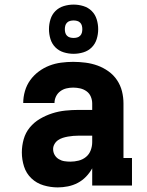

<svg xmlns="http://www.w3.org/2000/svg" viewBox="-20 -807 640 835"><path d="M231 8Q200 8 169.5 -1Q139 -10 116.5 -31.5Q94 -53 84.5 -83Q75 -113 75 -144Q75 -173 83 -201.5Q91 -230 109.5 -252.5Q128 -275 153.5 -290Q179 -305 207 -314Q235 -323 264 -326Q293 -329 322 -329H381V-357Q381 -372 375 -386.5Q369 -401 356.5 -410Q344 -419 329 -422.5Q314 -426 298 -426Q283 -426 268.5 -422.5Q254 -419 242 -410Q230 -401 223.5 -387.5Q217 -374 217 -359H81Q81 -385 88.5 -411Q96 -437 111.5 -458.5Q127 -480 148.5 -496Q170 -512 194.5 -521.5Q219 -531 245.5 -534.5Q272 -538 298 -538Q325 -538 352 -534.5Q379 -531 404 -522Q429 -513 451.5 -497Q474 -481 489 -458.5Q504 -436 510.5 -410Q517 -384 517 -357V-120H554V0H381V-75Q370 -55 354 -38.5Q338 -22 318 -11.5Q298 -1 275.5 3.5Q253 8 231 8ZM286 -104Q304 -104 322 -108.5Q340 -113 354 -124.5Q368 -136 374.5 -153.5Q381 -171 381 -189V-217H322Q310 -217 298.5 -216Q287 -215 275.5 -213Q264 -211 253 -207.5Q242 -204 232.5 -197.5Q223 -191 217 -180.5Q211 -170 211 -159Q211 -145 217.5 -133.5Q224 -122 235.5 -115Q247 -108 260 -106Q273 -104 286 -104ZM300 -573Q278 -573 257 -579.5Q236 -586 221 -601Q206 -616 199.5 -637Q193 -658 193 -680Q193 -702 199.5 -723Q206 -744 221 -759Q236 -774 257 -780.5Q278 -787 300 -787Q322 -787 343 -780.5Q364 -774 379 -759Q394 -744 400.5 -723Q407 -702 407 -680Q407 -658 400.5 -637Q394 -616 379 -601Q364 -586 343 -579.5Q322 -573 300 -573ZM300 -642Q308 -642 315.5 -644Q323 -646 328.5 -651.5Q334 -657 336 -664.5Q338 -672 338 -680Q338 -688 336 -695.5Q334 -703 328.5 -708.5Q323 -714 315.5 -716Q308 -718 300 -718Q292 -718 284.5 -716Q277 -714 271.5 -708.5Q266 -703 264 -695.5Q262 -688 262 -680Q262 -672 264 -664.5Q266 -657 271.5 -651.5Q277 -646 284.5 -644Q292 -642 300 -642Z"/></svg>

Font: Iosevka Curly Slab HvEx
Style: Regular
Weight: 900
Width: 7
Monospace: yes
Designer: Belleve Invis
Foundry: Belleve Invis
Version: Version 11.1.0; ttfautohint (v1.8.3)